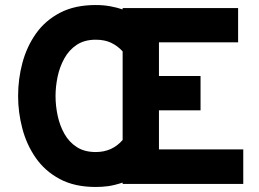

<svg xmlns="http://www.w3.org/2000/svg" viewBox="-20 -732 1030 764"><path d="M361 12Q276.5 12 217.5 -19.8Q158.5 -51.5 122 -104.2Q85.5 -157 68.8 -221Q52 -285 52 -350Q52 -417.5 69.2 -482Q86.5 -546.5 123.2 -598.5Q160 -650.5 218.8 -681.2Q277.5 -712 361 -712Q391.5 -712 418.8 -707Q446 -702 468 -694.5V-700H927.5V-563.5H612.5V-429.5H778V-293H612.5V-137.5H948V0H468V-5.5Q434.5 5.5 410 8.8Q385.5 12 361 12ZM361 -127Q426.5 -127 468 -175V-527.5Q448 -549.5 422.2 -561.8Q396.5 -574 361 -574Q316 -574 285.2 -553.5Q254.5 -533 236 -499.5Q217.5 -466 209.2 -426.8Q201 -387.5 201 -350Q201 -311 209.5 -271.5Q218 -232 236.5 -199.2Q255 -166.5 285.5 -146.8Q316 -127 361 -127Z"/></svg>

Font: Overpass ExtraBold
Style: Regular
Weight: 800
Designer: Delve Withrington, Dave Bailey, Thomas Jockin
Foundry: Delve Fonts LLC
Version: Version 4.000; ttfautohint (v1.8.3)